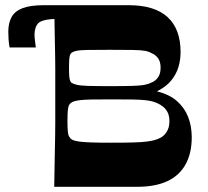

<svg xmlns="http://www.w3.org/2000/svg" viewBox="-20 -720 800 740"><path d="M189 0Q190 -72 191 -118Q192 -164 192.5 -194.5Q193 -225 193 -247.5Q193 -270 193 -293.5Q193 -317 193 -350Q193 -384 193 -407.5Q193 -431 193 -453.5Q193 -476 192.5 -506.5Q192 -537 191 -583Q190 -629 189 -700H475Q576 -700 626 -654Q676 -608 676 -519Q676 -490 668 -462.5Q660 -435 640.5 -410.5Q621 -386 585 -368Q633 -356 662 -330.5Q691 -305 705 -269.5Q719 -234 719 -191Q719 -129 695 -86Q671 -43 624.5 -21.5Q578 0 508 0ZM410 -170Q462 -170 495 -171Q528 -172 546.5 -174.5Q565 -177 575.5 -180Q586 -183 594 -187Q611 -194 622 -211Q633 -228 633 -253Q633 -274 625.5 -288Q618 -302 607 -310Q596 -318 587 -322Q578 -326 567.5 -329Q557 -332 539 -334Q521 -336 490 -336.5Q459 -337 410 -337Q362 -337 333 -336.5Q304 -336 288.5 -334Q273 -332 265.5 -329.5Q258 -327 253 -323Q250 -321 246.5 -315.5Q243 -310 241.5 -295.5Q240 -281 240 -253Q240 -226 241.5 -212.5Q243 -199 246.5 -193.5Q250 -188 253 -185Q258 -181 265.5 -178.5Q273 -176 288.5 -174Q304 -172 333 -171Q362 -170 410 -170ZM403 -388Q459 -388 491 -389Q523 -390 539 -393.5Q555 -397 564 -402Q578 -407 588.5 -421Q599 -435 599 -459Q599 -483 588.5 -496.5Q578 -510 564 -515Q555 -521 539 -524Q523 -527 491 -527.5Q459 -528 403 -528Q347 -528 317.5 -527.5Q288 -527 274.5 -524Q261 -521 254 -515Q252 -513 250 -508Q248 -503 247 -492Q246 -481 246 -459Q246 -437 247 -425.5Q248 -414 250 -409.5Q252 -405 254 -402Q261 -397 274.5 -393.5Q288 -390 317.5 -389Q347 -388 403 -388ZM239 -648Q186 -648 163.5 -644.5Q141 -641 130 -633Q121 -625 117 -612.5Q113 -600 113 -587Q113 -580 113.5 -575Q114 -570 115 -562Q116 -554 118 -537H17Q14 -553 13 -568.5Q12 -584 12 -598Q12 -631 24.5 -654Q37 -677 67 -688.5Q97 -700 150 -700Q177 -700 194.5 -700Q212 -700 226 -700Z"/></svg>

Font: Ojuju ExtraLight
Style: Bold
Weight: 700
Version: Version 1.000